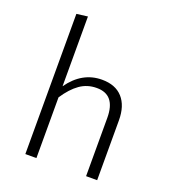

<svg xmlns="http://www.w3.org/2000/svg" viewBox="-135 -845 849 947"><g transform="rotate(20 289.5 -371.5)"><path d="M336.9 -474.1Q407.7 -474.1 445.3 -432.1Q482.9 -390.1 482.9 -314V0H424.8V-306.2Q424.8 -427.2 326.2 -426.8Q276.4 -426.8 237.8 -399.4Q199.2 -372.1 164.1 -318.8V0H106V-735.8L164.1 -743.2V-377Q232.9 -474.1 336.9 -474.1Z"/></g></svg>

Font: FiraSans-Light
Style: Regular
Weight: 300
Designer: Carrois Corporate & Edenspiekermann AG
Foundry: Carrois Corporate GbR & Edenspiekermann AG
Version: Version 3.106;PS 003.106;hotconv 1.0.70;makeotf.lib2.5.58329